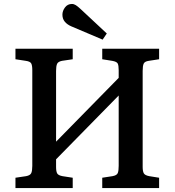

<svg xmlns="http://www.w3.org/2000/svg" viewBox="-20 -949 882 969"><path d="M58 0V-52L112 -60Q133 -64 138 -76Q143 -88 143 -112V-595Q143 -619 137.5 -629Q132 -639 110 -642L58 -650V-703H347V-650L293 -642Q273 -638 268 -626.5Q263 -615 263 -591V-234L579 -556V-595Q579 -619 574 -628.5Q569 -638 546 -642L496 -650V-703H783V-650L731 -642Q710 -639 705 -627.5Q700 -616 700 -591V-107Q700 -84 706 -74Q712 -64 733 -60L783 -52V0H496V-52L548 -60Q570 -64 574.5 -76Q579 -88 579 -112V-467L263 -145V-107Q263 -84 268.5 -74Q274 -64 295 -60L347 -52V0ZM498 -749 340 -816Q319 -825 307 -839.5Q295 -854 295 -875Q295 -894 308 -911.5Q321 -929 343 -929Q353 -929 362.5 -923Q372 -917 385 -905L519 -780Z"/></svg>

Font: Literata 18pt Medium
Style: Regular
Weight: 500
Designer: Latin by Veronika Burian and Jose Scaglione. Greek by Irene Vlachou. Cyrillic by Vera Evstafieva.
Foundry: TypeTogether
Version: Version 3.103;gftools[0.9.29]